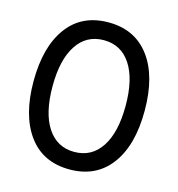

<svg xmlns="http://www.w3.org/2000/svg" viewBox="-105 -784 823 887"><g transform="rotate(15 306.5 -340.5)"><path d="M41 -340.8Q41 -504.9 109.9 -598.6Q178.7 -692.4 306.6 -692.4Q432.6 -692.4 502.4 -599.6Q572.3 -506.8 572.3 -340.8Q572.3 -174.8 502.4 -82Q432.6 10.7 306.6 10.7Q178.7 10.7 109.9 -83Q41 -176.8 41 -340.8ZM481.4 -340.8Q481.4 -467.8 435.5 -537.6Q389.6 -607.4 306.6 -607.4Q223.6 -607.4 177.7 -537.6Q131.8 -467.8 131.8 -340.8Q131.8 -212.9 177.7 -143.1Q223.6 -73.2 306.6 -73.2Q389.6 -73.2 435.5 -143.1Q481.4 -212.9 481.4 -340.8Z"/></g></svg>

Font: jf-openhuninn-1.1
Style: Regular
Weight: 400
Designer: [Kosugi Maru]
      Designed by Motoya company      

      [Varela Round]
      Joe Prince(Latin component); Avraham Co
Foundry: justfont CO.,LTD.
Version: 1.1